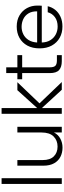

<svg xmlns="http://www.w3.org/2000/svg" viewBox="766 -1546 789 2360"><g transform="rotate(-90 1160.0 -365.5)"><path d="M80 -740H150V0H80Z M373 -235Q373 -144 418.5 -98Q464 -52 539 -52Q615 -52 663.5 -101Q712 -150 712 -249V-546H782V0H712V-96Q687 -45 636.5 -18Q586 9 526 9Q464 9 413.5 -16.5Q363 -42 333.5 -94.5Q304 -147 304 -227V-546H373Z M1232 -546H1330L1070 -274L1332 0H1237L1012 -245V0H942V-740H1012V-302Z M1366 -487V-546H1442V-683H1513V-546H1663V-487H1513V-148Q1513 -97 1532.5 -78.5Q1552 -60 1599 -60H1663V0H1588Q1517 0 1479.5 -33Q1442 -66 1442 -148V-487Z M2264 -173Q2252 -121 2219 -80Q2186 -39 2134 -15.5Q2082 8 2014 8Q1937 8 1876 -26Q1815 -60 1780.5 -123Q1746 -186 1746 -273Q1746 -360 1780 -423Q1814 -486 1874.5 -520Q1935 -554 2014 -554Q2094 -554 2152 -519.5Q2210 -485 2241 -428Q2272 -371 2272 -301Q2272 -284 2271.5 -272Q2271 -260 2270 -246H1818Q1820 -182 1848 -138.5Q1876 -95 1919.5 -73Q1963 -51 2014 -51Q2084 -51 2129.5 -84.5Q2175 -118 2190 -173ZM2011 -494Q1962 -494 1919.5 -473Q1877 -452 1849.5 -409.5Q1822 -367 1818 -303H2201Q2202 -367 2176 -409.5Q2150 -452 2106 -473Q2062 -494 2011 -494Z"/></g></svg>

Font: Poppins Light
Style: Regular
Weight: 300
Designer: Ninad Kale (Devanagari), Jonny Pinhorn (Latin)
Version: Version 5.002